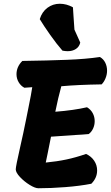

<svg xmlns="http://www.w3.org/2000/svg" viewBox="-20 -1004 593 1024"><path d="M341 -731Q328 -731 313 -734Q283 -768 248 -817.5Q213 -867 192 -902Q204 -941 233 -962.5Q262 -984 299 -984Q335 -984 369 -965L372 -918Q373 -894 377 -846L408 -777Q403 -755 385 -743Q367 -731 341 -731ZM551 -627Q551 -607 543 -587Q535 -567 522 -554Q393 -552 307 -544Q290 -483 275 -408Q375 -416 444 -432Q464 -420 474.5 -400.5Q485 -381 485 -358Q485 -337 476.5 -318.5Q468 -300 453 -289Q434 -287 416 -286Q398 -285 381 -284L252 -275L234 -185L224 -137Q285 -143 334.5 -153.5Q384 -164 439 -183Q467 -170 482.5 -146.5Q498 -123 498 -95Q498 -55 467 -24Q405 -12 328 -6Q251 0 185 0Q167 0 138 -18Q109 -36 86.5 -60Q64 -84 64 -101Q64 -116 87 -217Q104 -291 120 -371Q131 -426 131 -426Q147 -504 152 -539L110 -536Q91 -546 79.5 -565.5Q68 -585 68 -608Q68 -648 99 -679Q236 -681 337.5 -685Q439 -689 513 -700Q532 -689 541.5 -669.5Q551 -650 551 -627Z"/></svg>

Font: Mogra
Style: Regular
Weight: 400
Designer: Lipi Raval
Foundry: Lipi Raval
Version: Version 1.002;PS 1.002;hotconv 1.0.88;makeotf.lib2.5.647800;